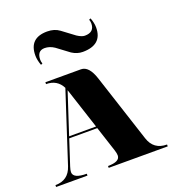

<svg xmlns="http://www.w3.org/2000/svg" viewBox="-134 -849 874 955"><g transform="rotate(-20 302.5 -371.0)"><path d="M286.6 -722.7Q286.6 -722.7 352.1 -673.8Q376 -658.2 392.1 -658.2Q442.9 -658.2 442.9 -705.1Q442.9 -714.8 439 -725.6L447.8 -729.5Q458.5 -701.2 458.5 -677.7Q458.5 -585.9 355 -585.9Q325.7 -585.9 298.3 -603.5L232.9 -652.3Q208 -668.9 182.1 -668.9Q142.1 -668.9 142.1 -621.1Q142.1 -612.3 146 -600.6L137.2 -596.7Q126.5 -626 126.5 -649.4Q126.5 -742.2 222.2 -742.2Q260.3 -742.2 286.6 -722.7ZM211.9 -447.8Q186.5 -498 127.9 -498V-507.8H316.4Q358.4 -507.8 381.8 -435.5L499 -76.2Q520.5 -9.8 590.8 -9.8V0H278.3V-9.8Q341.8 -9.8 341.8 -43Q341.8 -54.2 335.9 -72.3L292.5 -205.1H144L100.6 -72.3Q94.7 -54.2 94.7 -43.9Q94.7 -9.8 166 -9.8V0H0V-9.8Q69.3 -9.8 90.8 -76.2ZM289.6 -214.8 218.8 -431.6 218.3 -432.6 147 -214.8Z"/></g></svg>

Font: spinweradC
Style: Bold
Weight: 700
Width: 7
Version: Version 0.3